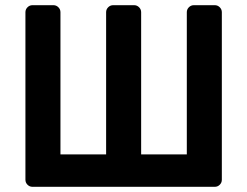

<svg xmlns="http://www.w3.org/2000/svg" viewBox="-20 -720 953 740"><path d="M86 -8C91.3 -2.7 97.7 0 105 0H808C815.3 0 821.7 -2.7 827 -8C832.3 -13.3 835 -19.7 835 -27V-673C835 -680.3 832.3 -686.7 827 -692C821.7 -697.3 815.3 -700 808 -700H727C719.7 -700 713.3 -697.3 708 -692C702.7 -686.7 700 -680.3 700 -673V-125H524V-673C524 -680.3 521.3 -686.7 516 -692C510.7 -697.3 504.3 -700 497 -700H416C408.7 -700 402.3 -697.3 397 -692C391.7 -686.7 389 -680.3 389 -673V-125H213V-673C213 -680.3 210.3 -686.7 205 -692C199.7 -697.3 193.3 -700 186 -700H105C97.7 -700 91.3 -697.3 86 -692C80.7 -686.7 78 -680.3 78 -673V-27C78 -19.7 80.7 -13.3 86 -8Z"/></svg>

Font: Rubik
Style: Regular
Weight: 500
Designer: Hubert & Fischer
Foundry: Hubert & Fischer
Version: Version 1.100